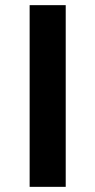

<svg xmlns="http://www.w3.org/2000/svg" viewBox="-20 -725 370 745"><path d="M95 0V-705H235V0Z"/></svg>

Font: Nunito Sans 10pt SemiExpanded
Style: Bold
Weight: 700
Width: 6
Designer: Vernon Adams
Foundry: Vernon Adams
Version: Version 3.101;gftools[0.9.27]